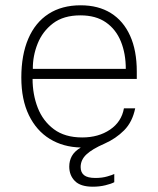

<svg xmlns="http://www.w3.org/2000/svg" viewBox="-20 -547 597 725"><path d="M330.5 158Q284 158 262.8 136.5Q241.5 115 241.5 82Q241.5 60.5 251.2 42.5Q261 24.5 285 10Q218.5 8.5 168 -22.5Q117.5 -53.5 89 -112.2Q60.5 -171 60.5 -254Q60.5 -339.5 86.8 -400.8Q113 -462 163.2 -494.5Q213.5 -527 284.5 -527Q351.5 -527 398.8 -497.5Q446 -468 471.2 -412.2Q496.5 -356.5 496.5 -277V-249H103Q103 -190.5 122.5 -140.2Q142 -90 183.5 -59Q225 -28 290.5 -28Q352 -28 395.5 -57.5Q439 -87 448 -138H490.5Q480 -86.5 448.8 -55Q417.5 -23.5 374.5 -4.5Q328.5 15.5 306.5 36Q284.5 56.5 284.5 84Q284.5 104 297.5 114.5Q310.5 125 340.5 125Q365.5 125 385.2 119.2Q405 113.5 411.5 110V141Q400.5 147 378.2 152.5Q356 158 330.5 158ZM104 -287H455Q455 -344.5 436.5 -390.2Q418 -436 380 -462.5Q342 -489 283.5 -489Q220 -489 180.2 -458.8Q140.5 -428.5 122 -382Q103.5 -335.5 104 -287Z"/></svg>

Font: Public Sans Thin Thin
Style: Regular
Weight: 250
Version: Version 2.001